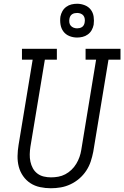

<svg xmlns="http://www.w3.org/2000/svg" viewBox="-20 -995 662 1023"><path d="M251 8Q222 8 193.5 2Q165 -4 142 -19Q119 -34 103 -57Q87 -80 80 -107Q73 -134 73.5 -163.5Q74 -193 79 -223L154 -677H97V-735H283V-677H219L142 -213Q139 -193 138.5 -173Q138 -153 142 -134Q146 -115 155 -98.5Q164 -82 179 -70.5Q194 -59 213 -54.5Q232 -50 252 -50Q271 -50 290.5 -53.5Q310 -57 328 -66.5Q346 -76 361 -90.5Q376 -105 386.5 -122.5Q397 -140 403.5 -158.5Q410 -177 413 -196L492 -677H436V-735H622V-677H558L477 -187Q472 -161 463.5 -135Q455 -109 439.5 -85.5Q424 -62 402.5 -43.5Q381 -25 355.5 -13Q330 -1 303.5 3.5Q277 8 251 8ZM391 -795Q369 -795 349.5 -803Q330 -811 318 -827Q306 -843 302.5 -864Q299 -885 302 -907Q305 -922 312.5 -935.5Q320 -949 333 -958.5Q346 -968 361 -971.5Q376 -975 391 -975Q412 -975 432 -967Q452 -959 464 -943Q476 -927 479 -906Q482 -885 479 -863Q476 -848 468.5 -834.5Q461 -821 448 -811.5Q435 -802 420 -798.5Q405 -795 391 -795ZM391 -844Q397 -844 404 -845.5Q411 -847 417 -851Q423 -855 426.5 -861.5Q430 -868 431 -875Q433 -885 431.5 -895Q430 -905 424.5 -912Q419 -919 410 -922.5Q401 -926 391 -926Q384 -926 377 -924.5Q370 -923 364 -919Q358 -915 354.5 -908.5Q351 -902 350 -895Q348 -885 349.5 -875Q351 -865 357 -858Q363 -851 372 -847.5Q381 -844 391 -844Z"/></svg>

Font: Iosevka Etoile Light Oblique
Style: Regular
Weight: 300
Italic angle: -9°
Designer: Belleve Invis
Foundry: Belleve Invis
Version: Version 15.5.2; ttfautohint (v1.8.4)